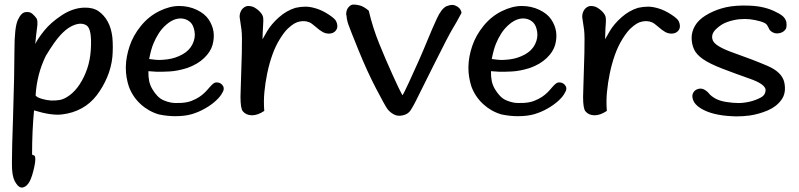

<svg xmlns="http://www.w3.org/2000/svg" viewBox="-20 -516 3562 856"><path d="M354 -481.9Q394 -483.4 419.2 -466.1Q444.3 -448.7 460.2 -419.9Q476.1 -391.1 481 -349.6Q482.9 -328.1 482.9 -305.7Q482.9 -284.2 481 -261.7Q476.1 -214.8 457.5 -171.1Q439 -127.4 411.1 -91.1Q383.3 -54.7 344.2 -33.2Q305.2 -11.7 257.1 -5.9Q209 0 131.8 -23.9Q123 66.9 123 173.3L133.3 177.7Q142.1 186 132.6 229.5Q123 272.9 111.8 293.5Q100.6 314 85 318.8Q81.5 320.3 77.6 320.3Q64 320.3 52.2 302.2Q37.1 282.2 34.2 243.2Q33.2 232.4 33.2 205.6Q33.2 146 38.1 8.8Q44.4 -188.5 44.4 -291Q44.4 -393.6 59.3 -426.5Q74.2 -459.5 93.5 -461.9Q112.8 -464.4 123.5 -455.1Q134.3 -445.8 142.1 -435.3Q149.9 -424.8 145.3 -392.6Q140.6 -360.4 137.2 -319.8Q147.9 -342.8 176.8 -378.9Q205.6 -415 254.6 -447.5Q303.7 -480 354 -481.9ZM138.7 -90.3Q145 -81.5 167 -75.2Q189 -68.8 207.8 -67.9Q226.6 -66.9 246.6 -70.3Q266.6 -73.7 290.8 -91.6Q314.9 -109.4 335.2 -140.1Q355.5 -170.9 368.7 -209.5Q381.8 -248 384.8 -293.2Q387.7 -338.4 383.3 -366.2Q378.9 -394 366 -402.6Q353 -411.1 335.4 -410.2Q317.9 -409.2 295.7 -397.5Q273.4 -385.7 248.3 -358.4Q223.1 -331.1 184.6 -267.6Q144.5 -186.5 138.7 -90.3Z M645 -252.9Q646.5 -252.4 670.2 -249.8Q693.8 -247.1 728 -251.7Q762.2 -256.3 793.2 -273.4Q824.2 -290.5 838.1 -318.8Q852.1 -347.2 847.4 -375.2Q842.8 -403.3 829.6 -416Q816.4 -428.7 798.3 -432.4Q780.3 -436 761.2 -429.9Q742.2 -423.8 722.4 -407Q702.6 -390.1 688.5 -368.4Q674.3 -346.7 663.8 -321.3Q653.3 -295.9 645 -252.9ZM641.6 -198.7Q641.1 -173.3 645 -154.8Q648.9 -136.2 658.9 -119.1Q668.9 -102.1 681.6 -88.6Q694.3 -75.2 710.4 -68.4Q726.6 -61.5 742.7 -58.6Q758.8 -55.7 786.6 -57.1Q814.5 -58.6 834.2 -66.4Q854 -74.2 868.4 -83.7Q882.8 -93.3 893.3 -103.8Q903.8 -114.3 913.6 -126Q923.3 -137.7 931.9 -144Q940.4 -150.4 953.1 -147.9Q965.8 -145.5 973.6 -133.8Q977.5 -128.9 977.5 -121.6Q977.5 -112.3 971.7 -103.5Q963.9 -86.9 943.1 -67.6Q922.4 -48.3 893.6 -32Q864.7 -15.6 834.2 -6.8Q803.7 2 760.7 2Q726.1 2 688 -5.9Q642.1 -19.5 606.9 -51.8Q571.8 -84 554.7 -129.4Q541 -171.4 541 -211.9V-218.8Q542 -263.2 557.9 -310.5Q573.7 -357.9 608.2 -400.4Q642.6 -442.9 689.5 -466.1Q736.3 -489.3 778.8 -489.3Q821.3 -489.3 857.2 -472.2Q893.1 -455.1 910.4 -429Q927.7 -402.8 931.9 -375Q936 -347.2 927.7 -316.4Q919.4 -285.6 890.4 -257.6Q861.3 -229.5 814.9 -212.9Q771.5 -199.2 734.1 -197.3Q696.8 -195.3 675.8 -196.3Q654.8 -197.3 641.6 -198.7Z M1296.9 -481Q1319.8 -486.3 1341.6 -486.3Q1363.3 -486.3 1390.1 -478Q1417 -469.7 1445.1 -451.4Q1473.1 -433.1 1478.5 -421.6Q1483.9 -410.2 1483.9 -401.4V-397Q1482.9 -384.3 1473.1 -375.5Q1463.4 -366.7 1448 -366.2Q1432.6 -365.7 1418.7 -373.3Q1404.8 -380.9 1386.7 -397Q1368.7 -413.1 1358.2 -417Q1347.7 -420.9 1338.4 -421.6Q1329.1 -422.4 1316.7 -420.2Q1304.2 -418 1292 -410.9Q1279.8 -403.8 1263.9 -389.2Q1248 -374.5 1228 -342.5Q1208 -310.5 1194.1 -271.2Q1180.2 -231.9 1171.4 -189.2Q1162.6 -146.5 1158.7 -105.2Q1154.8 -64 1158.2 -21.5Q1128.9 -2 1104 -2H1102.1Q1076.7 -2.9 1063 -19.5Q1052.2 -31.7 1052.2 -84Q1052.2 -99.6 1053.2 -119.6Q1056.2 -201.7 1058.1 -279.5Q1060.1 -357.4 1056.6 -383.5Q1053.2 -409.7 1050.8 -423.6Q1048.3 -437.5 1048.3 -443.8Q1048.3 -454.6 1053.7 -465.8Q1061 -481 1076.2 -487.3Q1080.6 -489.3 1087.9 -489.3Q1097.7 -489.3 1108.9 -485.4Q1126.5 -476.6 1139.2 -463.1Q1151.9 -449.7 1153.3 -436.8Q1154.8 -423.8 1153.3 -409.4Q1151.9 -395 1151.1 -366.7Q1150.4 -338.4 1150.4 -340.8Q1151.4 -343.3 1170.4 -376Q1189.5 -408.7 1223.4 -438.7Q1257.3 -468.8 1296.9 -481Z M1552.2 -495.6Q1554.7 -495.6 1557.6 -495.6Q1567.4 -495.6 1582.5 -492.2Q1602.1 -487.3 1624 -468.3Q1641.6 -393.1 1670.2 -322.5Q1698.7 -252 1730 -183.1Q1761.2 -114.3 1768.8 -101.3Q1776.4 -88.4 1773.9 -90.8Q1777.8 -94.2 1802.2 -146.7Q1826.7 -199.2 1847.4 -246.3Q1868.2 -293.5 1887.5 -340.6Q1906.7 -387.7 1927.5 -432.9Q1948.2 -478 1970.7 -488.3Q1984.9 -494.1 1995.6 -494.1Q2001.5 -494.1 2007.3 -492.2Q2021.5 -486.8 2028.8 -478.3Q2036.1 -469.7 2037.6 -458.5Q2016.6 -418.5 1998.3 -388.7Q1980 -358.9 1911.6 -221.7Q1843.3 -84.5 1832.8 -63.5Q1822.3 -42.5 1811 -24.9Q1799.8 -7.3 1776.9 -2Q1767.1 0 1760.7 0Q1746.1 0 1735.4 -6.3Q1717.3 -16.1 1706.8 -30.8Q1696.3 -45.4 1656.7 -121.1Q1617.2 -196.8 1578.6 -291.7Q1540 -386.7 1533 -407.2Q1525.9 -427.7 1524.9 -446.8Q1523.4 -448.7 1523.4 -451.7Q1523.4 -469.2 1531.2 -480.5Q1540.5 -493.2 1552.2 -495.6Z M2172.4 -252.9Q2173.8 -252.4 2197.5 -249.8Q2221.2 -247.1 2255.4 -251.7Q2289.6 -256.3 2320.6 -273.4Q2351.6 -290.5 2365.5 -318.8Q2379.4 -347.2 2374.8 -375.2Q2370.1 -403.3 2356.9 -416Q2343.8 -428.7 2325.7 -432.4Q2307.6 -436 2288.6 -429.9Q2269.5 -423.8 2249.8 -407Q2230 -390.1 2215.8 -368.4Q2201.7 -346.7 2191.2 -321.3Q2180.7 -295.9 2172.4 -252.9ZM2168.9 -198.7Q2168.5 -173.3 2172.4 -154.8Q2176.3 -136.2 2186.3 -119.1Q2196.3 -102.1 2209 -88.6Q2221.7 -75.2 2237.8 -68.4Q2253.9 -61.5 2270 -58.6Q2286.1 -55.7 2314 -57.1Q2341.8 -58.6 2361.6 -66.4Q2381.3 -74.2 2395.8 -83.7Q2410.2 -93.3 2420.7 -103.8Q2431.2 -114.3 2440.9 -126Q2450.7 -137.7 2459.2 -144Q2467.8 -150.4 2480.5 -147.9Q2493.2 -145.5 2501 -133.8Q2504.9 -128.9 2504.9 -121.6Q2504.9 -112.3 2499 -103.5Q2491.2 -86.9 2470.5 -67.6Q2449.7 -48.3 2420.9 -32Q2392.1 -15.6 2361.6 -6.8Q2331.1 2 2288.1 2Q2253.4 2 2215.3 -5.9Q2169.4 -19.5 2134.3 -51.8Q2099.1 -84 2082 -129.4Q2068.4 -171.4 2068.4 -211.9V-218.8Q2069.3 -263.2 2085.2 -310.5Q2101.1 -357.9 2135.5 -400.4Q2169.9 -442.9 2216.8 -466.1Q2263.7 -489.3 2306.2 -489.3Q2348.6 -489.3 2384.5 -472.2Q2420.4 -455.1 2437.7 -429Q2455.1 -402.8 2459.2 -375Q2463.4 -347.2 2455.1 -316.4Q2446.8 -285.6 2417.7 -257.6Q2388.7 -229.5 2342.3 -212.9Q2298.8 -199.2 2261.5 -197.3Q2224.1 -195.3 2203.1 -196.3Q2182.1 -197.3 2168.9 -198.7Z M2824.2 -481Q2847.2 -486.3 2868.9 -486.3Q2890.6 -486.3 2917.5 -478Q2944.3 -469.7 2972.4 -451.4Q3000.5 -433.1 3005.9 -421.6Q3011.2 -410.2 3011.2 -401.4V-397Q3010.3 -384.3 3000.5 -375.5Q2990.7 -366.7 2975.3 -366.2Q2960 -365.7 2946 -373.3Q2932.1 -380.9 2914.1 -397Q2896 -413.1 2885.5 -417Q2875 -420.9 2865.7 -421.6Q2856.4 -422.4 2844 -420.2Q2831.5 -418 2819.3 -410.9Q2807.1 -403.8 2791.3 -389.2Q2775.4 -374.5 2755.4 -342.5Q2735.4 -310.5 2721.4 -271.2Q2707.5 -231.9 2698.7 -189.2Q2689.9 -146.5 2686 -105.2Q2682.1 -64 2685.5 -21.5Q2656.2 -2 2631.3 -2H2629.4Q2604 -2.9 2590.3 -19.5Q2579.6 -31.7 2579.6 -84Q2579.6 -99.6 2580.6 -119.6Q2583.5 -201.7 2585.4 -279.5Q2587.4 -357.4 2584 -383.5Q2580.6 -409.7 2578.1 -423.6Q2575.7 -437.5 2575.7 -443.8Q2575.7 -454.6 2581.1 -465.8Q2588.4 -481 2603.5 -487.3Q2607.9 -489.3 2615.2 -489.3Q2625 -489.3 2636.2 -485.4Q2653.8 -476.6 2666.5 -463.1Q2679.2 -449.7 2680.7 -436.8Q2682.1 -423.8 2680.7 -409.4Q2679.2 -395 2678.5 -366.7Q2677.7 -338.4 2677.7 -340.8Q2678.7 -343.3 2697.8 -376Q2716.8 -408.7 2750.7 -438.7Q2784.7 -468.8 2824.2 -481Z M3485.8 -418.5Q3486.8 -411.6 3486.8 -405.3Q3486.8 -397.9 3484.9 -389.6Q3476.1 -373.5 3458 -368.9Q3439.9 -364.3 3426.5 -371.1Q3413.1 -377.9 3409.2 -386.7Q3405.3 -395.5 3399.4 -404.8Q3393.6 -414.1 3369.4 -420.9Q3345.2 -427.7 3323.2 -430.2Q3301.3 -432.6 3276.1 -430.2Q3251 -427.7 3223.1 -418.2Q3195.3 -408.7 3171.4 -385.3Q3147.5 -361.8 3158.2 -335.4Q3168.9 -309.1 3251.7 -280Q3334.5 -251 3400.9 -222.7Q3467.3 -194.3 3476.8 -147.9Q3486.3 -101.6 3463.6 -70.6Q3440.9 -39.6 3401.6 -23.2Q3362.3 -6.8 3322.3 -1Q3293 2.9 3261.7 2.9Q3250.5 2.9 3241.2 2Q3199.2 0 3163.8 -8.8Q3128.4 -17.6 3103 -33.7Q3077.6 -49.8 3070.3 -69.6Q3063 -89.4 3070.6 -102.5Q3078.1 -115.7 3092.8 -119.6Q3107.4 -123.5 3120.1 -116.5Q3132.8 -109.4 3141.6 -98.4Q3150.4 -87.4 3169.4 -76.7Q3188.5 -65.9 3218.8 -61.3Q3249 -56.6 3272.5 -56.6Q3295.9 -56.6 3322.3 -62.7Q3348.6 -68.8 3371.6 -81.1Q3394.5 -93.3 3393.1 -117.7Q3388.2 -142.1 3324.2 -164.6Q3260.3 -187 3202.4 -209.2Q3144.5 -231.4 3114.5 -252.2Q3084.5 -272.9 3074 -296.6Q3063.5 -320.3 3063.5 -347.2Q3063.5 -375 3078.6 -401.1Q3093.8 -427.2 3125.7 -447Q3157.7 -466.8 3196.8 -478.5Q3235.8 -490.2 3287.1 -491.2H3300.3Q3341.3 -491.2 3372.1 -485.4Q3404.3 -479 3429.4 -467.5Q3454.6 -456.1 3467.8 -445.6Q3481 -435.1 3485.8 -418.5Z"/></svg>

Font: Myanmar Kalay
Style: Regular
Weight: 400
Designer: Khon Soe Zaw Thu
Foundry: PaOh Unicode khonsoezawthu@gmail.com and @hotmail.com
Version: Version 1.20 December 6, 2016